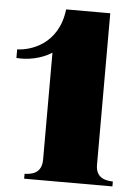

<svg xmlns="http://www.w3.org/2000/svg" viewBox="-51 -740 549 780"><g transform="rotate(5 223.0 -350.0)"><path d="M367 -84V-700H187C170 -553 53 -522 3 -521V-486C45 -482 102 -491 147 -520V-84C147 -25 102 -21 77 -20V0H437V-20C412 -21 366 -25 367 -84Z"/></g></svg>

Font: Sprat Condensed Black
Style: Regular
Weight: 900
Designer: Ethan Nakache
Foundry: Collletttivo
Version: Version 2.000;Glyphs 3.2 (3217)